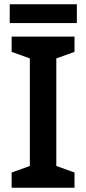

<svg xmlns="http://www.w3.org/2000/svg" viewBox="-20 -887 408 907"><path d="M332 0H35V-72L121 -103V-611L35 -642V-714H332V-642L246 -611V-103L332 -72ZM343 -867V-778H26V-867Z"/></svg>

Font: Noto Sans New Tai Lue Semibold
Style: Regular
Weight: 400
Designer: Monotype Design Team
Foundry: Monotype Imaging Inc.
Version: Version 2.004; ttfautohint (v1.8.4.7-5d5b)